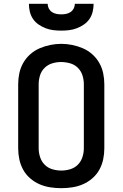

<svg xmlns="http://www.w3.org/2000/svg" viewBox="-20 -975 640 1003"><path d="M300 8Q271 8 242 3.5Q213 -1 186.5 -12.5Q160 -24 137.5 -43.5Q115 -63 101 -88.5Q87 -114 81 -142.5Q75 -171 75 -200V-535Q75 -564 81 -592.5Q87 -621 101.5 -646.5Q116 -672 138 -691.5Q160 -711 186.5 -722.5Q213 -734 242 -740Q271 -746 300 -746Q329 -746 358 -740Q387 -734 413.5 -722.5Q440 -711 462 -691.5Q484 -672 498.5 -646.5Q513 -621 519 -592.5Q525 -564 525 -535V-200Q525 -171 519 -142.5Q513 -114 499 -88.5Q485 -63 462.5 -43.5Q440 -24 413.5 -12.5Q387 -1 358 3.5Q329 8 300 8ZM300 -84Q324 -84 347 -91Q370 -98 386.5 -114.5Q403 -131 410.5 -154Q418 -177 418 -200V-535Q418 -559 410.5 -582Q403 -605 386 -621.5Q369 -638 345.5 -644.5Q322 -651 299 -651Q275 -651 252.5 -644Q230 -637 213 -620.5Q196 -604 189 -581Q182 -558 182 -535V-200Q182 -177 189.5 -154Q197 -131 213.5 -114.5Q230 -98 253 -91Q276 -84 300 -84ZM300 -815Q279 -815 258.5 -817.5Q238 -820 218.5 -827.5Q199 -835 181.5 -847Q164 -859 152.5 -876Q141 -893 136 -913.5Q131 -934 131 -955H229Q229 -942 235 -930.5Q241 -919 251.5 -912Q262 -905 274.5 -902.5Q287 -900 300 -900Q313 -900 325.5 -902.5Q338 -905 348.5 -912Q359 -919 365 -930.5Q371 -942 371 -955H469Q469 -934 464 -913.5Q459 -893 447.5 -876Q436 -859 418.5 -847Q401 -835 381.5 -827.5Q362 -820 341.5 -817.5Q321 -815 300 -815Z"/></svg>

Font: Zed Mono Semibold Extended
Style: Regular
Weight: 600
Width: 7
Monospace: yes
Designer: Belleve Invis
Foundry: Belleve Invis
Version: Version 1.0.0; ttfautohint (v1.8.4)